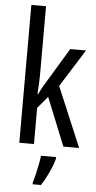

<svg xmlns="http://www.w3.org/2000/svg" viewBox="-64 -797 526 1055"><g transform="rotate(5 199.5 -269.5)"><path d="M146 -383Q146 -355 144.5 -328.5Q143 -302 141 -276H145Q153 -293 161.5 -308.5Q170 -324 179 -338L299 -537H386L256 -330L395 0H308L201 -265L146 -199V0H65V-760H146ZM273 71Q263 108 243.5 149.5Q224 191 204 221H158V210Q164 192 170.5 164.5Q177 137 182.5 109Q188 81 190 61H273Z"/></g></svg>

Font: Noto Sans Kannada ExtraCondensed
Style: Regular
Weight: 400
Width: 2
Designer: Jelle Bosma - Monotype Design Team
Foundry: Monotype Imaging Inc.
Version: Version 2.005; ttfautohint (v1.8.4.7-5d5b)